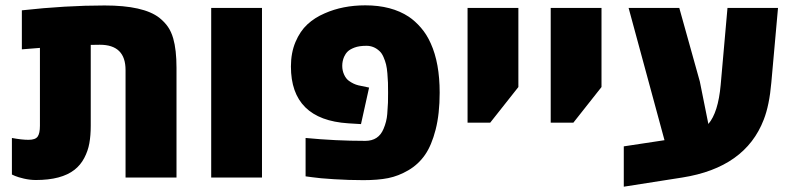

<svg xmlns="http://www.w3.org/2000/svg" viewBox="-20 -662 2963 716"><path d="M574.2 -595.7Q594.2 -579.6 606.4 -561.8Q618.7 -543.9 626 -518.6Q638.2 -476.1 638.2 -409.2V0H448.2V-400.9Q448.2 -495.1 352.5 -495.1Q328.1 -495.1 318.4 -494.6V-192.9Q318.4 -156.7 313.2 -127.9Q308.1 -99.1 294.2 -72.8Q280.3 -46.4 257.8 -28.8Q209 9.3 113.8 9.3Q92.3 9.3 69.8 4.2Q47.4 -1 36.1 -5.9L24.4 -11.2V-147.5Q61 -140.6 86.4 -140.6Q111.8 -140.6 120.4 -152.6Q128.9 -164.6 128.9 -192.9V-483.4L61.5 -478V-623.5Q225.1 -641.6 370.1 -641.6Q515.1 -641.6 574.2 -595.7Z M957 0H767.6V-632.3H957Z M1064.9 -414.1Q1064.9 -465.3 1082 -505.6Q1099.1 -545.9 1126.2 -571Q1153.3 -596.2 1190.9 -612.3Q1258.3 -642.1 1342.3 -642.1Q1439.9 -642.1 1504.4 -599.6Q1527.8 -584 1549.8 -558.6Q1571.8 -533.2 1586.4 -500Q1619.6 -426.8 1619.6 -316.4Q1619.6 -237.3 1604.5 -178.5Q1589.4 -119.6 1564.7 -84.2Q1540 -48.8 1502.9 -27.1Q1465.8 -5.4 1427.7 2.2Q1389.6 9.8 1335.2 9.8Q1280.8 9.8 1225.3 6.3Q1169.9 2.9 1145 -1L1119.6 -4.4V-147.5Q1231 -136.7 1342.3 -136.7Q1391.6 -136.7 1410.2 -181.2Q1421.9 -208.5 1424.1 -236.6Q1426.3 -264.6 1426.8 -279.3Q1427.2 -293.9 1427.2 -316.4Q1427.2 -338.9 1426.8 -353.5Q1426.3 -368.2 1424.6 -388.4Q1422.9 -408.7 1419.7 -421.6Q1416.5 -434.6 1410.2 -449.2Q1403.8 -463.9 1395 -471.7Q1374 -491.2 1346.7 -491.2Q1319.3 -491.2 1302 -484.6Q1284.7 -478 1276.4 -469.7Q1268.1 -461.4 1263.2 -450.2Q1256.3 -434.1 1256.3 -416.5Q1256.3 -398.9 1263.2 -383.8Q1270 -368.7 1280.8 -360.8Q1298.3 -348.1 1316.4 -343.8L1356.4 -335.4L1326.2 -199.2L1278.8 -202.1Q1064.9 -215.8 1064.9 -414.1Z M1723.6 -204.6V-632.3H1913.1V-337.4L1808.1 -204.6Z M2033.7 -204.6V-632.3H2223.1V-337.4L2118.2 -204.6Z M2881.3 -632.3 2856.4 -354Q2849.1 -269.5 2828.1 -215.8Q2759.3 -37.1 2524.4 0L2306.2 34.2V-116.2L2458 -139.2L2324.2 -632.3H2513.2L2589.8 -357.9L2621.6 -199.7Q2658.2 -242.2 2667.5 -345.2L2692.9 -632.3Z"/></svg>

Font: Open Sans Hebrew Extra Bold
Style: Regular
Weight: 800
Foundry: Ascender Corporation, Yanek Iontef
Version: Version 2.001;PS 002.001;hotconv 1.0.70;makeotf.lib2.5.58329